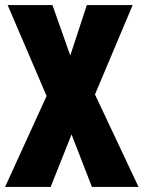

<svg xmlns="http://www.w3.org/2000/svg" viewBox="-22 -800 564 754"><path d="M522 -66H339L259 -272L177 -66H-2L161 -423L8 -780H184L254 -582L319 -780H499L351 -429Z"/></svg>

Font: Noto Sans Malayalam UI ExtraCondensed Black
Style: Regular
Weight: 900
Width: 2
Designer: Jelle Bosma - Monotype Design Team
Foundry: Monotype Imaging Inc.
Version: Version 2.104; ttfautohint (v1.8.4.7-5d5b)